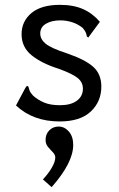

<svg xmlns="http://www.w3.org/2000/svg" viewBox="-20 -491 490 792"><path d="M226 10Q116 10 46 -56L85 -129L91 -137L97 -134Q99 -126 102 -117.5Q105 -109 116 -97Q136 -79 162 -68Q188 -57 227 -57Q272 -57 297 -75.5Q322 -94 322 -125Q322 -152 300 -169.5Q278 -187 223 -207Q153 -229 111 -262.5Q69 -296 69 -350Q69 -403 109.5 -437Q150 -471 227 -471Q283 -471 322.5 -453.5Q362 -436 392 -401L350 -344L344 -336L338 -341Q337 -349 334 -356.5Q331 -364 321 -376Q301 -392 277 -399.5Q253 -407 229 -407Q193 -407 169.5 -393Q146 -379 146 -353Q146 -329 168.5 -310.5Q191 -292 256 -271Q332 -245 365 -215Q398 -185 398 -134Q398 -72 354.5 -31Q311 10 226 10ZM193 281 157 249Q179 226 193.5 201Q208 176 208 159Q208 147 198 137Q188 127 178 115Q168 103 168 86Q168 62 183.5 46.5Q199 31 222 31Q246 31 264 51.5Q282 72 282 107Q282 180 193 281Z"/></svg>

Font: Inconsolata SemiCondensed Medium
Style: Regular
Weight: 500
Width: 4
Monospace: yes
Designer: Raph Levien, Cyreal, Brenton Simpson
Foundry: Raph Levien, Cyreal, Google
Version: Version 3.001; ttfautohint (v1.8.2.53-6de2)